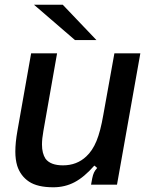

<svg xmlns="http://www.w3.org/2000/svg" viewBox="-20 -783 637 814"><path d="M53 -80Q45 -107 45 -140Q45 -179 54 -229L112 -557H222L164 -228Q158 -195 158 -170Q158 -133 173 -110Q194 -82 247 -82Q306 -82 346 -120Q372 -144 389 -185Q406 -226 418 -296L465 -557H575L476 0H366L371 -27Q374 -42 378.5 -51.5Q383 -61 392 -71L380 -81Q337 -32 296 -10.5Q255 11 206 11Q139 11 103 -13Q67 -37 53 -80ZM246 -763 389 -613H298L124 -763Z"/></svg>

Font: Open Sauce Sans Medium Italic
Style: Regular
Weight: 500
Italic angle: -10°
Designer: Alfredo Marco Pradil
Foundry: Creative Sauce Fz LLC
Version: Version 1.477